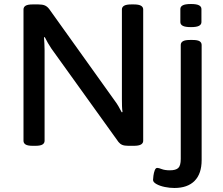

<svg xmlns="http://www.w3.org/2000/svg" viewBox="-20 -724 1108 956"><path d="M143 2Q118 2 107.5 -4.5Q97 -11 97 -23V-677Q97 -689 107.5 -695.5Q118 -702 143 -702H171Q191 -702 203 -697Q215 -692 225 -679L551 -223Q561 -210 570 -194.5Q579 -179 586 -165L590 -166Q588 -180 587.5 -195.5Q587 -211 587 -230V-677Q587 -689 598 -695.5Q609 -702 634 -702H646Q671 -702 682 -695.5Q693 -689 693 -677V-23Q693 -11 682 -4.5Q671 2 646 2H619Q600 2 589 -2.5Q578 -7 570 -17L236 -482Q227 -495 218.5 -510Q210 -525 203 -539L199 -538Q200 -523 201 -507.5Q202 -492 202 -474V-23Q202 -11 191.5 -4.5Q181 2 156 2ZM848 212Q825 212 800.5 207Q776 202 759 192.5Q742 183 742 172Q742 165 744 150.5Q746 136 750.5 124Q755 112 763 112Q770 112 785.5 118Q801 124 826 124Q855 124 867.5 112.5Q880 101 880 67V-500Q880 -512 890.5 -518.5Q901 -525 925 -525H939Q964 -525 974 -518.5Q984 -512 984 -500V73Q984 141 949 176.5Q914 212 848 212ZM931 -589Q902 -589 890 -595.5Q878 -602 878 -614V-679Q878 -691 890 -697.5Q902 -704 931 -704Q959 -704 971 -697.5Q983 -691 983 -679V-614Q983 -602 971 -595.5Q959 -589 931 -589Z"/></svg>

Font: Asap Semi Expanded Medium
Style: Regular
Weight: 500
Width: 6
Designer: Pablo Cosgaya
Foundry: Omnibus-Type
Version: Version 3.001; ttfautohint (v1.8.4.7-5d5b)